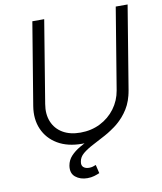

<svg xmlns="http://www.w3.org/2000/svg" viewBox="-99 -807 928 1097"><g transform="rotate(-10 365.0 -259.0)"><path d="M322.8 11.2Q239.3 11.2 181.6 -22.9Q124 -57.1 98.4 -116.2Q72.8 -175.3 85 -249.5L164.1 -727.5H232.9L154.3 -249.5Q144.5 -191.9 162.6 -147.5Q180.7 -103 222.4 -78.1Q264.2 -53.2 325.2 -53.2Q388.2 -53.2 440.2 -79.3Q492.2 -105.5 526.1 -151.1Q560.1 -196.8 569.8 -254.4L647.9 -727.5H716.8L637.2 -244.6Q625 -170.4 581.1 -112.5Q537.1 -54.7 470.5 -21.7Q403.8 11.2 322.8 11.2ZM318.8 210Q277.8 210 250.2 187.7Q222.7 165.5 229.5 121.6Q234.9 90.3 255.9 67.6Q276.9 44.9 308.3 26.6Q339.8 8.3 376.5 -9.5Q413.1 -27.3 450.2 -47.9Q487.3 -68.4 520 -95.5Q552.7 -122.6 575.9 -159.7Q599.1 -196.8 607.9 -247.6L637.2 -245.1Q627 -182.1 599.4 -138.2Q571.8 -94.2 534.7 -64Q497.6 -33.7 458 -12.2Q418.5 9.3 383.5 27.3Q348.6 45.4 325.2 64.7Q301.8 84 297.9 110.8Q293.9 132.3 305.9 142.8Q317.9 153.3 338.4 153.3Q350.1 153.3 360.4 150.4Q370.6 147.5 378.4 144L390.1 193.4Q376.5 199.2 358.9 204.6Q341.3 210 318.8 210Z"/></g></svg>

Font: Inter 16pt Light
Style: Italic
Weight: 300
Italic angle: -9.3988°
Version: Version 4.001;git-66647c0bb